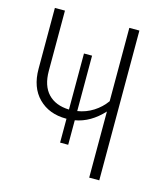

<svg xmlns="http://www.w3.org/2000/svg" viewBox="-104 -765 738 847"><g transform="rotate(15 265.0 -342.0)"><path d="M428 -684V0H382V-302Q325 -240 255 -228V-116H218V-225H216Q138 -225 90 -273Q42 -321 42 -406V-684H88V-409Q88 -341 122 -305Q156 -269 218 -267V-523H255V-270Q294 -276 327 -297Q360 -318 382 -349V-684Z"/></g></svg>

Font: Fira Sans Condensed ExtraLight
Style: Regular
Weight: 275
Width: 3
Designer: Carrois Corporate & Edenspiekermann AG
Foundry: Carrois Corporate GbR & Edenspiekermann AG
Version: Version 4.203